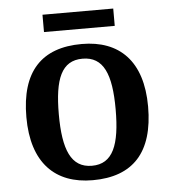

<svg xmlns="http://www.w3.org/2000/svg" viewBox="-51 -727 700 784"><g transform="rotate(-5 299.5 -335.5)"><path d="M152 -610H442V-681H152ZM298 10C463 10 549 -82 549 -270C549 -457 455 -548 301 -548C136 -548 50 -457 50 -270C50 -82 144 10 298 10ZM300 -49C214 -49 183 -125 183 -270C183 -415 213 -488 299 -488C385 -488 416 -415 416 -270C416 -125 386 -49 300 -49Z"/></g></svg>

Font: Noto Serif Tamil SemiBold
Style: Regular
Weight: 600
Designer: Indian Type Foundry, Tom Grace, and the Monotype Design Team
Foundry: Monotype Imaging Inc.
Version: Version 2.004